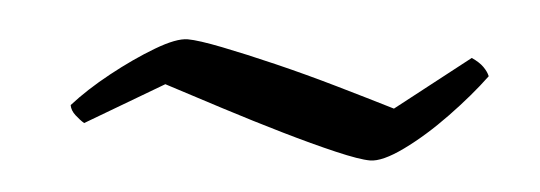

<svg xmlns="http://www.w3.org/2000/svg" viewBox="-26 -425 613 218"><g transform="rotate(5 280.5 -316.0)"><path d="M400 -253Q388 -253 360.5 -259.5Q333 -266 298.5 -276Q264 -286 228 -297.5Q192 -309 161 -319L73 -267Q68 -270 62.5 -275Q57 -280 56 -286Q73 -305 97.5 -324.5Q122 -344 145.5 -358Q169 -372 182 -372Q194 -372 221.5 -366.5Q249 -361 284 -352.5Q319 -344 355.5 -333.5Q392 -323 422 -314L505 -379Q514 -375 519 -370Q524 -365 526 -360Q509 -337 485 -312Q461 -287 437.5 -270Q414 -253 400 -253Z"/></g></svg>

Font: Texturina Medium 12pt Light
Style: Italic
Weight: 300
Italic angle: -11°
Version: Version 1.002